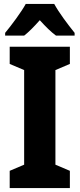

<svg xmlns="http://www.w3.org/2000/svg" viewBox="-20 -950 403 970"><path d="M254 -930H110C89 -891 37 -821 6 -784V-770H102C125 -788 151 -814 181 -848C211 -815 237 -789 263 -770H357V-784C320 -830 278 -886 254 -930ZM333 0V-87L260 -118V-596L333 -627V-714H29V-627L102 -596V-118L29 -87V0Z"/></svg>

Font: Noto Sans Georgian Condensed ExtraBold
Style: Regular
Weight: 800
Width: 3
Designer: Monotype Design Team, Akaki Razmadze
Foundry: Google LLC
Version: Version 2.005